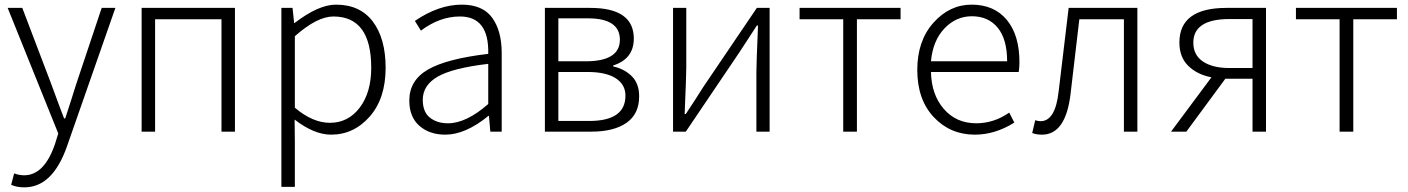

<svg xmlns="http://www.w3.org/2000/svg" viewBox="-20 -567 6066 827"><path d="M85 240Q52 240 28 229L41 180Q63 188 84 188Q171 188 217 53L231 8L13 -533H76L200 -207Q247 -79 256 -57H261Q270 -84 286.5 -136Q303 -188 309 -207L418 -533H477L269 62Q207 240 85 240Z M590 0V-533H992V0H934V-484H648V0Z M1192 238V-533H1240L1247 -468H1249Q1352 -547 1427 -547Q1531 -547 1586 -474Q1641 -401 1641 -275Q1641 -143 1572.5 -65Q1504 13 1406 13Q1333 13 1249 -52L1250 46V238ZM1401 -38Q1480 -38 1529.5 -103.5Q1579 -169 1579 -275Q1579 -496 1416 -496Q1346 -496 1250 -411V-103Q1327 -38 1401 -38Z M1898 13Q1830 13 1786.5 -25Q1743 -63 1743 -134Q1743 -221 1823.5 -267.5Q1904 -314 2083 -335Q2087 -496 1961 -496Q1874 -496 1793 -435L1767 -477Q1870 -547 1969 -547Q2059 -547 2100 -490.5Q2141 -434 2141 -338V0H2092L2086 -68H2084Q1985 13 1898 13ZM1910 -36Q1988 -36 2083 -119V-292Q1930 -274 1865.5 -237Q1801 -200 1801 -137Q1801 -85 1831.5 -60.5Q1862 -36 1910 -36Z M2327 0V-533H2522Q2710 -533 2710 -401Q2710 -313 2621 -285V-281Q2670 -270 2701.5 -238.5Q2733 -207 2733 -152Q2733 -76 2678.5 -38Q2624 0 2528 0ZM2385 -303H2503Q2650 -303 2650 -396Q2650 -488 2512 -488H2385ZM2385 -46H2518Q2674 -46 2674 -155Q2674 -203 2632 -230Q2590 -257 2510 -257H2385Z M2879 0V-533H2936V-276Q2936 -242 2929 -76H2934Q2945 -92 2972 -134Q2999 -176 3009 -192L3240 -533H3295V0H3238V-256Q3238 -291 3245 -457H3240Q3225 -433 3165 -342L2934 0Z M3612 0V-484H3424V-533H3859V-484H3671V0Z M4179 13Q4073 13 4002 -62.5Q3931 -138 3931 -266Q3931 -391 4000.5 -469Q4070 -547 4165 -547Q4262 -547 4316.5 -481.5Q4371 -416 4371 -299Q4371 -276 4368 -257H3990Q3992 -159 4045.5 -97.5Q4099 -36 4185 -36Q4261 -36 4327 -82L4349 -39Q4266 13 4179 13ZM3990 -303H4318Q4318 -398 4277.5 -447.5Q4237 -497 4166 -497Q4098 -497 4048 -444.5Q3998 -392 3990 -303Z M4468 13Q4444 13 4426 6L4439 -49Q4453 -45 4462 -45Q4526 -45 4540 -174Q4547 -234 4561.5 -353.5Q4576 -473 4583 -533H4879V0H4821V-484H4629Q4618 -389 4591 -161Q4570 13 4468 13Z M5375 -274V-485H5276Q5120 -485 5120 -383Q5120 -330 5161.5 -302Q5203 -274 5276 -274ZM5263 -533H5433V0H5375V-228H5259H5258L5090 0H5024L5198 -234Q5136 -246 5098 -283.5Q5060 -321 5060 -384Q5060 -533 5263 -533Z M5750 0V-484H5562V-533H5997V-484H5809V0Z"/></svg>

Font: Noto Sans Korean Light
Style: Regular
Weight: 300
Designer: Ryoko NISHIZUKA  (kana & ideographs); Paul D. Hunt (Latin, Greek & Cyrillic); Wenlong ZHANG  (bopomofo); Sandoll Communi
Foundry: Adobe Systems Incorporated
Version: Version 1.000;PS 1;hotconv 1.0.78;makeotf.lib2.5.61930